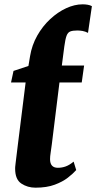

<svg xmlns="http://www.w3.org/2000/svg" viewBox="-20 -858 445 888"><path d="M144 10Q107.5 10 78.8 -9Q50 -28 50 -78Q50 -80.5 50.2 -85.5Q50.5 -90.5 52 -102Q53.5 -113.5 56 -135Q58.5 -156.5 63 -192L98.5 -476.5H31L42.5 -530L111.5 -553L119 -598Q127.5 -649.5 152.2 -693.2Q177 -737 212 -769.5Q247 -802 286 -820Q325 -838 362 -838Q374.5 -838 385.8 -836Q397 -834 405 -829.5L387 -706Q374.5 -712.5 362 -714.8Q349.5 -717 337.5 -717Q316.5 -717 305 -712.5Q293.5 -708 287.8 -692.5Q282 -677 277.5 -643.5L266 -555H369L358 -476.5H255L219.5 -189.5Q216.5 -165.5 214 -150Q211.5 -134.5 211.5 -122Q211.5 -102 220.5 -92Q229.5 -82 247.5 -82Q267 -82 284.5 -88.5Q302 -95 320.5 -110.5L332.5 -71.5Q318.5 -55.5 294.2 -36.5Q270 -17.5 233.2 -3.8Q196.5 10 144 10Z"/></svg>

Font: Merriweather Light 18pt Black
Style: Italic
Weight: 900
Italic angle: -7.8°
Version: Version 2.101